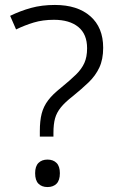

<svg xmlns="http://www.w3.org/2000/svg" viewBox="-20 -744 467 776"><path d="M141 -214Q141 -256 148.5 -285Q156 -314 174.5 -338.5Q193 -363 226 -389Q264 -420 287 -442.5Q310 -465 321 -489.5Q332 -514 332 -549Q332 -606 296.5 -635Q261 -664 198 -664Q153 -664 116.5 -653Q80 -642 45 -625L21 -680Q62 -700 105.5 -712Q149 -724 202 -724Q293 -724 345 -678.5Q397 -633 397 -551Q397 -504 381.5 -471Q366 -438 338.5 -411.5Q311 -385 274 -355Q243 -331 226 -310Q209 -289 202.5 -265.5Q196 -242 196 -207V-192H141ZM122 -44Q122 -72 135.5 -85.5Q149 -99 172 -99Q195 -99 208.5 -85.5Q222 -72 222 -44Q222 -15 208.5 -1.5Q195 12 172 12Q149 12 135.5 -1.5Q122 -15 122 -44Z"/></svg>

Font: Noto Sans Syriac Eastern Light
Style: Regular
Weight: 300
Designer: Patrick Giasson and the Monotype Design Team
Foundry: Monotype Imaging Inc.
Version: Version 3.001